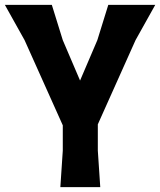

<svg xmlns="http://www.w3.org/2000/svg" viewBox="-29 -770 658 789"><path d="M373 -259V-151L383 -1H219L229 -151V-255L72 -605L-9 -750H184L229 -605L300 -439L371 -605L416 -750H609L528 -605Z"/></svg>

Font: Farro
Style: Bold
Weight: 700
Designer: Aceler Chua
Foundry: Grayscale Limited
Version: Version 1.101